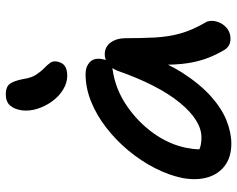

<svg xmlns="http://www.w3.org/2000/svg" viewBox="-100 -730 840 681"><g transform="rotate(-90 320.5 -390.0)"><path d="M151 10Q104 10 73.5 -12.5Q43 -35 31.5 -74Q20 -113 29 -163Q39 -212 64.5 -261.5Q90 -311 126.5 -355Q163 -399 207.5 -433.5Q252 -468 300.5 -487.5Q349 -507 398 -507Q425 -507 441 -491Q457 -475 450 -444Q449 -439 448 -435Q457 -439 467 -439Q495 -439 510 -417.5Q525 -396 525 -366Q525 -308 527.5 -261Q530 -214 541.5 -172Q553 -130 579 -85Q587 -74 586.5 -58Q586 -42 578 -27Q570 -12 556 -2.5Q542 7 523 7Q508 7 498 0.5Q488 -6 482 -17Q467 -43 456 -70.5Q445 -98 438.5 -132.5Q432 -167 431 -214Q431 -214 431 -215Q418 -188 404 -166Q363 -102 319.5 -63Q276 -24 233 -7Q190 10 151 10ZM419 -412Q416 -411 413 -411Q344 -401 285.5 -361Q227 -321 187.5 -265.5Q148 -210 136 -149Q131 -124 131 -104Q130 -103 130 -103Q131 -103 132 -103Q147 -96 173 -96Q233 -96 296 -172.5Q359 -249 410 -395Q414 -404 419 -412ZM392 -572Q367 -572 343 -586.5Q319 -601 301.5 -625Q284 -649 275 -677Q266 -705 269 -732Q273 -760 286.5 -775Q300 -790 326 -790Q351 -790 362 -777Q373 -764 380 -729Q384 -700 395.5 -682.5Q407 -665 419 -653.5Q431 -642 438 -632Q445 -622 442 -607Q438 -588 425.5 -580Q413 -572 392 -572Z"/></g></svg>

Font: Shantell Sans Light Medium
Style: Italic
Weight: 500
Italic angle: -11°
Version: Version 1.011;[c5ecc13dd]